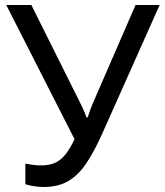

<svg xmlns="http://www.w3.org/2000/svg" viewBox="-20 -734 656 765"><path d="M154 11Q134 11 115.5 8Q97 5 81 0V-82Q97 -79 111.5 -77Q126 -75 146 -75Q180 -75 205 -88Q230 -101 251 -132.5Q272 -164 294 -218L295 -144L5 -714H105L301 -321Q305 -314 309 -304.5Q313 -295 317.5 -285Q322 -275 325 -266H329Q332 -273 335 -282.5Q338 -292 341.5 -301.5Q345 -311 348 -318L520 -714H616L388 -203Q356 -131 324 -83.5Q292 -36 252 -12.5Q212 11 154 11Z"/></svg>

Font: Noto Sans Ambassadori
Style: Regular
Weight: 400
Designer: Monotype Design Team
Foundry: Monotype Imaging Inc.
Version: Version 2.013